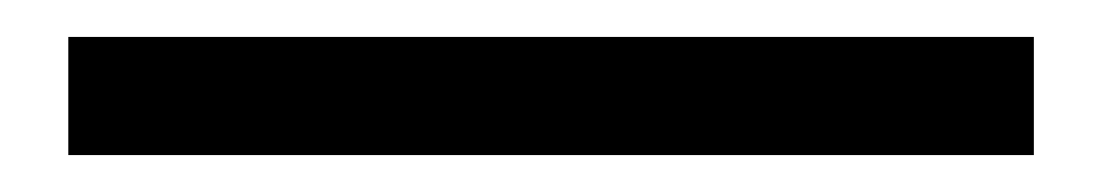

<svg xmlns="http://www.w3.org/2000/svg" viewBox="-20 -20 597 104"><path d="M17 64V0H540V64Z"/></svg>

Font: Nunito Sans 10pt SemiExpanded Medium
Style: Regular
Weight: 500
Width: 6
Designer: Vernon Adams
Foundry: Vernon Adams
Version: Version 3.101;gftools[0.9.27]